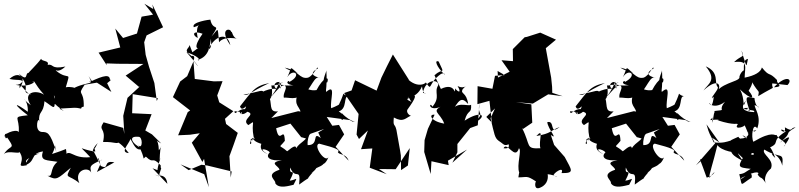

<svg xmlns="http://www.w3.org/2000/svg" viewBox="-35 -918 4313 1036"><path d="M506 -31 469 -104C467 -86 455 -109 492 -146C464 -89 476 -133 479 -100C393 -111 383 -146 452 -70C353 -59 345 -121 311 -76C305 -66 332 -58 321 -114C239 -80 207 -86 224 -56C286 -129 248 -175 269 -98C234 -209 220 -205 189 -206C146 -213 173 -300 177 -260C170 -322 200 -301 205 -372C258 -337 266 -313 256 -403C269 -391 238 -359 267 -354C265 -347 347 -297 285 -332C385 -337 365 -339 402 -332C414 -346 388 -333 417 -343C419 -440 378 -397 422 -461L488 -472L566 -422L543 -469C593 -508 533 -474 558 -482C561 -519 529 -514 448 -475C439 -490 492 -440 443 -507C473 -453 450 -483 368 -445C415 -418 370 -457 320 -447C348 -544 337 -479 268 -536C252 -573 259 -504 318 -559C236 -542 257 -575 222 -568C233 -593 190 -585 187 -601C162 -567 118 -527 120 -525C97 -525 121 -472 66 -521C146 -430 64 -424 134 -409C106 -405 65 -494 71 -442C109 -503 68 -479 16 -492C82 -553 120 -461 49 -460C141 -443 165 -490 139 -476C153 -490 145 -471 203 -407C157 -436 85 -420 131 -350C63 -402 119 -390 115 -315C41 -369 32 -360 115 -296C24 -286 73 -289 66 -205C53 -228 -31 -188 -6 -180C-8 -151 39 -212 -9 -194C57 -101 23 -146 -15 -85C6 -115 103 -72 57 -113C122 -49 34 -12 109 -26C110 -50 79 -50 178 -91C98 -74 119 -33 87 -22C167 -43 121 -90 197 -101C178 -47 219 -55 275 -45C229 -6 255 39 221 30C272 59 277 45 347 -13C312 51 333 20 393 70C362 -1 442 -21 457 13C450 -23 446 -25 517 -57C484 -31 491 -109 508 -23C559 2 516 -56 582 -42L488 10Z M815 0C812 -7 842 -108 826 -47C829 -160 846 -136 822 -107C821 -178 788 -168 835 -144L785 -193L749 -214L783 -302L678 -307L681 -410L817 -388L811 -373L798 -470L769 -558L751 -622L743 -690L756 -727L845 -771L787 -894L792 -869L744 -898L791 -839L729 -828L704 -737L629 -713L587 -764L614 -662L497 -634L541 -566L539 -576L598 -574L739 -573L643 -510L714 -450H718L653 -390L630 -293L636 -195L630 -228L524 -258C492 -210 539 -232 521 -152C595 -153 585 -138 616 -153C589 -145 609 -161 660 -92C611 -96 658 -137 669 -168C696 -118 704 -102 742 -117C706 -116 636 -186 710 -180C737 -184 735 -108 712 -134C755 -53 728 -55 752 -73C798 -28 781 -80 832 -26C831 15 846 -48 819 40C832 1 841 42 799 24C819 34 861 15 868 74L788 -10Z M988 -675C984 -652 949 -650 1001 -614C995 -616 1023 -625 1009 -591C1039 -549 1053 -543 971 -637C1066 -603 1035 -585 1032 -595C1096 -613 1097 -675 1103 -709C1111 -640 1084 -655 1091 -655C1122 -721 1191 -752 1208 -674C1143 -767 1211 -768 1212 -746C1220 -752 1217 -711 1251 -708C1251 -708 1175 -727 1147 -690C1138 -782 1146 -763 1106 -721C1160 -801 1114 -743 1100 -812C1100 -813 993 -799 1011 -771C1073 -790 1012 -801 1032 -713C1001 -728 1004 -756 1058 -736C1004 -661 1026 -641 1054 -674L1003 -636ZM983 0 1052 -29 1083 -25 1215 7 1210 40 1203 -75C1218 -117 1234 -158 1248 -201L1185 -249L1179 -277L1224 -318L1148 -366L1137 -403L1166 -480L1119 -479L1016 -492L1009 -587L975 -507L937 -478L898 -394L991 -322L978 -313L926 -188L990 -191L1043 -199L1000 -148L1057 -44L1066 -61L1092 92L1067 22L939 -31Z M1465 -317C1410 -311 1438 -360 1413 -408C1393 -361 1448 -371 1429 -457C1460 -453 1535 -494 1457 -460C1548 -467 1486 -424 1497 -390C1503 -398 1591 -368 1574 -420C1543 -338 1590 -350 1589 -295C1582 -281 1648 -259 1630 -299L1632 -309L1574 -318L1429 -281ZM1696 -173C1645 -213 1691 -133 1625 -135C1620 -197 1665 -218 1618 -191C1630 -164 1584 -153 1563 -118C1562 -148 1514 -98 1514 -102C1469 -142 1467 -114 1502 -158C1498 -245 1473 -130 1455 -226L1532 -251L1590 -178L1616 -171L1640 -196L1759 -238L1728 -287L1853 -270L1867 -262C1903 -261 1859 -253 1809 -308C1795 -235 1844 -286 1793 -317C1841 -332 1816 -400 1845 -399C1798 -407 1837 -442 1793 -352C1828 -378 1805 -354 1752 -334C1744 -376 1781 -471 1725 -422C1721 -437 1731 -441 1726 -539C1729 -533 1688 -458 1731 -474C1744 -512 1708 -499 1673 -432C1613 -421 1589 -486 1582 -378C1654 -453 1658 -510 1693 -499C1674 -500 1620 -517 1681 -549C1678 -569 1661 -512 1627 -499C1580 -489 1576 -539 1501 -553C1548 -525 1531 -546 1572 -522C1523 -560 1545 -564 1515 -501C1545 -553 1601 -515 1525 -475C1532 -493 1487 -465 1548 -458C1472 -450 1505 -481 1424 -392C1496 -482 1462 -510 1478 -439C1499 -508 1406 -464 1467 -431C1442 -460 1329 -401 1391 -417C1378 -437 1379 -427 1278 -406C1308 -401 1306 -417 1418 -470C1337 -454 1324 -424 1260 -344C1272 -306 1307 -371 1287 -329C1251 -333 1229 -288 1231 -319C1241 -313 1279 -320 1270 -301C1251 -354 1249 -273 1300 -315C1351 -300 1262 -274 1305 -243C1351 -273 1317 -262 1334 -177C1356 -169 1291 -141 1356 -186C1281 -148 1334 -118 1317 -164C1351 -189 1302 -164 1375 -142C1363 -108 1390 -97 1410 -85C1346 -126 1408 -114 1421 -96C1393 -69 1424 -47 1486 -54C1409 -39 1471 -23 1473 -2C1392 25 1457 54 1450 70C1469 104 1529 83 1549 79C1575 28 1565 53 1528 57C1569 -22 1523 38 1531 -14C1559 58 1589 -21 1579 78C1675 7 1589 84 1653 11C1615 34 1658 13 1672 -11C1747 -42 1695 -48 1697 -62C1681 -37 1714 -4 1740 -77C1727 -25 1650 -135 1687 -143C1775 -120 1803 -109 1788 -98C1794 -80 1831 -92 1846 -51L1776 -126L1822 -193L1794 -244L1739 -237L1682 -203Z M2129 0 2128 -79 2124 -105 2104 -217C2095 -256 2085 -230 2090 -284C2143 -255 2152 -282 2185 -295C2180 -289 2155 -309 2163 -326C2210 -391 2224 -421 2165 -391C2211 -443 2189 -392 2165 -489C2172 -448 2138 -441 2185 -368C2122 -398 2210 -372 2242 -452C2247 -397 2279 -413 2247 -417C2260 -496 2338 -490 2329 -457C2305 -418 2344 -396 2298 -342C2281 -379 2268 -301 2365 -352C2281 -318 2339 -314 2362 -251C2289 -263 2276 -303 2310 -299L2274 -223L2256 -162L2254 -98L2289 21L2293 -48L2386 -27L2382 -51L2485 -111L2406 -40L2433 -96V-141L2502 -227L2543 -242L2552 -360C2538 -286 2585 -321 2528 -257C2599 -294 2561 -325 2472 -267C2490 -333 2510 -299 2507 -353C2493 -340 2421 -380 2399 -309C2441 -376 2452 -401 2491 -357C2482 -423 2448 -409 2461 -436C2499 -479 2477 -430 2434 -454C2458 -413 2436 -420 2421 -441C2418 -389 2427 -479 2344 -438C2315 -501 2304 -520 2311 -513C2356 -555 2366 -510 2332 -586C2307 -597 2320 -559 2361 -518C2368 -509 2365 -531 2343 -518C2271 -467 2299 -420 2263 -473C2257 -463 2199 -435 2136 -525C2117 -497 2092 -468 2133 -511C2097 -535 2085 -498 2109 -508C2105 -490 2106 -535 2173 -485L2085 -624C2064 -582 2043 -542 2023 -499L1997 -429L1881 -485L1862 -430L1822 -416L1900 -303L1889 -192L1902 -168L1950 -214L1913 -113L1974 -117L1960 -13L2052 22L2010 -6L2100 -5L2176 -119L2166 -25Z M2688 -513 2636 -509 2622 -439 2542 -453 2541 -356 2606 -374 2619 -257 2589 -287 2636 -333 2612 -280C2633 -192 2634 -174 2656 -158C2695 -133 2679 -124 2742 -154C2660 -193 2753 -109 2682 -118C2701 -158 2744 -50 2765 -118C2782 -108 2751 -27 2767 14C2795 -17 2770 -29 2762 39C2810 39 2806 27 2857 61C2851 69 2846 112 2883 93C2923 75 2923 37 2920 22C2963 26 2991 49 2953 29C2945 20 3012 -27 2995 16C3068 17 3050 1 3012 -71L2955 -136L2937 -190C2980 -159 2921 -223 2918 -259C2963 -270 2926 -186 2985 -233C2929 -211 2943 -199 2859 -184C2903 -232 2869 -157 2881 -118C2798 -114 2831 -132 2782 -227L2787 -222L2837 -256L2832 -355L2749 -367L2840 -359L2923 -409L3001 -399L2945 -417L2944 -450L2939 -499L2910 -658L2965 -704L2880 -742L2808 -719L2796 -717L2732 -653L2733 -588L2671 -593L2715 -531L2645 -496L2657 -404L2650 -535Z M3276 -317C3221 -311 3249 -360 3224 -408C3204 -361 3259 -371 3240 -457C3271 -453 3346 -494 3268 -460C3359 -467 3297 -424 3308 -390C3314 -398 3402 -368 3385 -420C3354 -338 3401 -350 3400 -295C3393 -281 3459 -259 3441 -299L3443 -309L3385 -318L3240 -281ZM3507 -173C3456 -213 3502 -133 3436 -135C3431 -197 3476 -218 3429 -191C3441 -164 3395 -153 3374 -118C3373 -148 3325 -98 3325 -102C3280 -142 3278 -114 3313 -158C3309 -245 3284 -130 3266 -226L3343 -251L3401 -178L3427 -171L3451 -196L3570 -238L3539 -287L3664 -270L3678 -262C3714 -261 3670 -253 3620 -308C3606 -235 3655 -286 3604 -317C3652 -332 3627 -400 3656 -399C3609 -407 3648 -442 3604 -352C3639 -378 3616 -354 3563 -334C3555 -376 3592 -471 3536 -422C3532 -437 3542 -441 3537 -539C3540 -533 3499 -458 3542 -474C3555 -512 3519 -499 3484 -432C3424 -421 3400 -486 3393 -378C3465 -453 3469 -510 3504 -499C3485 -500 3431 -517 3492 -549C3489 -569 3472 -512 3438 -499C3391 -489 3387 -539 3312 -553C3359 -525 3342 -546 3383 -522C3334 -560 3356 -564 3326 -501C3356 -553 3412 -515 3336 -475C3343 -493 3298 -465 3359 -458C3283 -450 3316 -481 3235 -392C3307 -482 3273 -510 3289 -439C3310 -508 3217 -464 3278 -431C3253 -460 3140 -401 3202 -417C3189 -437 3190 -427 3089 -406C3119 -401 3117 -417 3229 -470C3148 -454 3135 -424 3071 -344C3083 -306 3118 -371 3098 -329C3062 -333 3040 -288 3042 -319C3052 -313 3090 -320 3081 -301C3062 -354 3060 -273 3111 -315C3162 -300 3073 -274 3116 -243C3162 -273 3128 -262 3145 -177C3167 -169 3102 -141 3167 -186C3092 -148 3145 -118 3128 -164C3162 -189 3113 -164 3186 -142C3174 -108 3201 -97 3221 -85C3157 -126 3219 -114 3232 -96C3204 -69 3235 -47 3297 -54C3220 -39 3282 -23 3284 -2C3203 25 3268 54 3261 70C3280 104 3340 83 3360 79C3386 28 3376 53 3339 57C3380 -22 3334 38 3342 -14C3370 58 3400 -21 3390 78C3486 7 3400 84 3464 11C3426 34 3469 13 3483 -11C3558 -42 3506 -48 3508 -62C3492 -37 3525 -4 3551 -77C3538 -25 3461 -135 3498 -143C3586 -120 3614 -109 3599 -98C3605 -80 3642 -92 3657 -51L3587 -126L3633 -193L3605 -244L3550 -237L3493 -203Z M3807 -175 3824 -145 3720 -26 3756 -57C3731 -68 3748 -49 3778 40C3815 36 3844 -23 3792 42C3791 21 3812 -35 3836 -135C3857 -105 3926 -90 3990 -92C3941 -15 3944 -15 4016 -7C3984 11 3985 18 3954 22C3973 91 3952 85 4021 40C4028 -18 3957 65 3964 43C4056 -5 4065 15 4053 24C4077 56 4067 23 4101 76C4086 59 4090 19 4125 -9C4145 -58 4072 -86 4089 -111C4177 -57 4194 -105 4186 -24C4172 -91 4098 -109 4148 -66C4122 -139 4106 -139 4097 -113C4193 -150 4110 -148 4205 -209C4146 -242 4210 -175 4200 -231C4247 -203 4225 -229 4258 -231C4185 -188 4252 -212 4171 -147C4236 -196 4234 -181 4194 -127C4224 -151 4168 -159 4155 -190C4144 -183 4136 -216 4030 -153C4017 -178 4026 -262 4051 -225C4075 -291 4036 -332 4037 -351C4085 -335 4041 -324 4036 -389C3997 -394 3976 -413 4012 -316C4016 -325 3939 -336 4007 -336C3960 -318 4046 -331 4034 -313C4017 -314 3942 -316 3989 -375C3968 -316 3989 -384 3957 -436C4019 -377 4045 -382 4003 -430C3974 -383 4030 -459 4023 -475C4061 -409 4063 -437 4056 -399C4167 -466 4127 -427 4132 -468L4214 -459C4246 -491 4208 -518 4141 -447C4200 -450 4152 -466 4158 -486C4110 -536 4121 -498 4076 -554C4070 -529 4038 -510 3983 -499C3984 -557 4005 -593 3926 -583C3966 -623 3987 -604 3965 -646C3996 -557 3989 -544 4001 -600C3974 -596 3979 -565 3979 -507C3997 -572 3951 -518 3955 -499C3949 -475 3843 -470 3820 -402C3870 -451 3846 -509 3761 -430C3785 -465 3836 -485 3773 -560C3850 -527 3816 -471 3838 -448C3844 -435 3797 -389 3808 -388C3821 -414 3815 -368 3805 -350C3769 -387 3805 -314 3877 -369C3832 -315 3895 -328 3820 -319C3822 -283 3823 -357 3810 -255C3805 -291 3818 -290 3797 -270C3875 -278 3826 -263 3837 -269C3933 -238 3942 -256 3946 -247C3917 -211 4008 -238 3978 -252C4016 -179 3980 -204 4046 -216C4023 -190 4034 -242 4000 -199C4007 -199 4003 -178 3976 -172C3976 -172 3893 -166 3914 -134C3889 -83 3953 -64 3974 -48C3925 -121 3945 -88 4007 -34C4004 -71 3982 -70 3992 -44C4028 -135 4050 -65 4015 -87C4038 -168 3994 -159 3971 -189C4029 -158 4025 -138 4020 -185C4009 -182 3966 -150 3949 -180C3909 -160 3882 -160 3912 -119C3915 -194 3914 -137 3816 -150C3795 -199 3794 -186 3777 -247L3846 -150Z"/></svg>

Font: Hussar Lance
Style: ExBd
Weight: 700
Foundry: Cannot Into Space Fonts, PlusOne Fonts
Version: Version 2.270